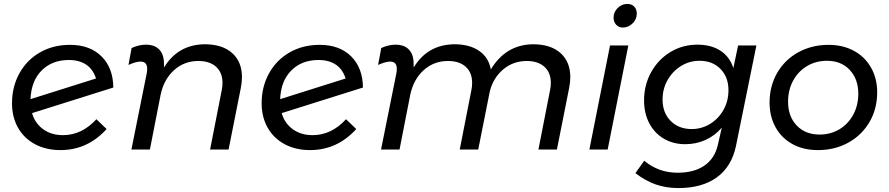

<svg xmlns="http://www.w3.org/2000/svg" viewBox="-20 -760 4519 976"><path d="M470 -154 522 -104Q425 3 287 3Q214 3 158 -27Q102 -57 71.5 -111Q41 -165 41 -235Q41 -319 78.5 -387Q116 -455 183 -493.5Q250 -532 336 -532Q437 -532 496 -473.5Q555 -415 556 -315L143 -185Q158 -133 199.5 -103Q241 -73 300 -73Q396 -73 470 -154ZM135 -256 468 -361Q453 -408 418 -431.5Q383 -455 330 -455Q245 -455 192 -402Q139 -349 135 -256Z M726 -388Q728 -396 728 -411Q728 -447 694 -447Q672 -447 633 -430L649 -516Q687 -533 723 -533Q762 -533 785.5 -512Q809 -491 813 -452L814 -417Q884 -533 1020 -535Q1110 -535 1160 -490.5Q1210 -446 1210 -368Q1210 -342 1204 -312L1142 0H1048L1107 -301Q1111 -318 1111 -339Q1111 -391 1078.5 -420.5Q1046 -450 988 -450Q917 -450 865.5 -404Q814 -358 797 -281L742 0H648Z M1739 -154 1791 -104Q1694 3 1556 3Q1483 3 1427 -27Q1371 -57 1340.5 -111Q1310 -165 1310 -235Q1310 -319 1347.5 -387Q1385 -455 1452 -493.5Q1519 -532 1605 -532Q1706 -532 1765 -473.5Q1824 -415 1825 -315L1412 -185Q1427 -133 1468.5 -103Q1510 -73 1569 -73Q1665 -73 1739 -154ZM1404 -256 1737 -361Q1722 -408 1687 -431.5Q1652 -455 1599 -455Q1514 -455 1461 -402Q1408 -349 1404 -256Z M2879 -368Q2879 -342 2873 -312L2811 0H2717L2776 -301Q2780 -318 2780 -339Q2780 -391 2747.5 -420.5Q2715 -450 2657 -450Q2590 -450 2539 -408Q2488 -366 2470 -296L2411 0H2317L2376 -301Q2380 -318 2380 -339Q2380 -391 2347.5 -420.5Q2315 -450 2257 -450Q2186 -450 2134.5 -404Q2083 -358 2066 -281L2011 0H1917L1995 -388Q1997 -396 1997 -411Q1997 -447 1963 -447Q1941 -447 1902 -430L1918 -516Q1956 -533 1992 -533Q2031 -533 2054.5 -512Q2078 -491 2082 -452L2083 -417Q2153 -533 2289 -535Q2367 -535 2415.5 -501.5Q2464 -468 2475 -407Q2551 -533 2689 -535Q2779 -535 2829 -490.5Q2879 -446 2879 -368Z M3217 -691Q3217 -662 3195.5 -641Q3174 -620 3146 -620Q3125 -620 3112 -634.5Q3099 -649 3099 -670Q3099 -699 3120 -719.5Q3141 -740 3169 -740Q3191 -740 3204 -726.5Q3217 -713 3217 -691ZM3174 -529 3069 0H2976L3081 -529Z M3210 120 3255 57Q3327 118 3425 118Q3508 118 3560.5 82Q3613 46 3629 -23L3649 -111Q3614 -70 3566 -48.5Q3518 -27 3464 -27Q3402 -27 3354.5 -55Q3307 -83 3280.5 -133.5Q3254 -184 3254 -250Q3254 -328 3290 -393Q3326 -458 3388 -495.5Q3450 -533 3525 -533Q3595 -533 3642 -502.5Q3689 -472 3708 -414L3732 -529H3825L3721 -17Q3699 87 3624 141.5Q3549 196 3428 196Q3366 196 3313 177.5Q3260 159 3210 120ZM3683 -301Q3683 -368 3642.5 -409.5Q3602 -451 3536 -451Q3485 -451 3442 -424.5Q3399 -398 3373.5 -353Q3348 -308 3348 -254Q3348 -187 3389 -145.5Q3430 -104 3496 -104Q3547 -104 3590 -130.5Q3633 -157 3658 -202Q3683 -247 3683 -301Z M4439 -291Q4439 -206 4399.5 -139Q4360 -72 4291.5 -34.5Q4223 3 4138 3Q4064 3 4008.5 -27.5Q3953 -58 3922.5 -113Q3892 -168 3892 -239Q3892 -323 3931 -390Q3970 -457 4038.5 -494.5Q4107 -532 4192 -532Q4265 -532 4321 -501.5Q4377 -471 4408 -416Q4439 -361 4439 -291ZM3986 -243Q3986 -168 4030 -122Q4074 -76 4146 -76Q4202 -76 4246.5 -102.5Q4291 -129 4317 -176.5Q4343 -224 4343 -284Q4343 -358 4299.5 -404.5Q4256 -451 4184 -451Q4128 -451 4083 -424.5Q4038 -398 4012 -350.5Q3986 -303 3986 -243Z"/></svg>

Font: TypoPRO Montserrat Alternates
Style: Italic
Weight: 400
Italic angle: -11.3°
Designer: Julieta Ulanovsky
Foundry: Julieta Ulanovsky
Version: Version 6.001